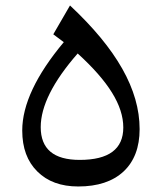

<svg xmlns="http://www.w3.org/2000/svg" viewBox="-20 -676 584 695"><path d="M261.2 -482.4C372.6 -380.9 426.3 -294.9 426.3 -214.4C426.3 -136.2 373.5 -97.2 268.6 -97.2C174.3 -97.2 127.4 -136.7 127.4 -215.8C127.4 -291.5 171.9 -380.4 261.2 -482.4ZM210.9 -523.4C110.8 -403.8 60.5 -296.9 60.5 -203.6C60.5 -140.6 78.6 -91.3 115.2 -55.2C151.4 -19 200.7 -1 263.2 -1C333.5 -1 388.2 -19 427.2 -55.2C465.8 -91.3 485.4 -142.6 485.4 -208.5C485.4 -352.5 401.9 -498.5 233.4 -656.2L172.9 -551.8Z"/></svg>

Font: Sahel
Style: Regular
Weight: 400
Foundry: Saber Rastikerdar (saber.rastikerdar@gmail.com)
Version: Version 3.4.0